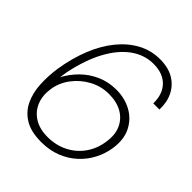

<svg xmlns="http://www.w3.org/2000/svg" viewBox="-200 -837 974 974"><g transform="rotate(45 287.0 -350.0)"><path d="M255 12Q182 12 137.5 -15Q93 -42 71 -88Q49 -134 46 -192Q43 -250 52 -311Q66 -399 95.5 -472.5Q125 -546 168.5 -599.5Q212 -653 266.5 -682.5Q321 -712 385 -712Q445 -712 485 -688Q525 -664 545 -623Q565 -582 563 -529H519Q520 -596 483 -634Q446 -672 378 -672Q314 -672 258.5 -632.5Q203 -593 161.5 -517Q120 -441 97 -330Q95 -321 94 -311.5Q93 -302 91 -289Q114 -332 149.5 -367.5Q185 -403 233 -424.5Q281 -446 338 -446Q399 -446 447.5 -419Q496 -392 520.5 -342Q545 -292 534 -222Q527 -177 505 -134.5Q483 -92 447 -59Q411 -26 363 -7Q315 12 255 12ZM260 -29Q320 -29 368.5 -53.5Q417 -78 448 -121.5Q479 -165 487 -219Q497 -278 478.5 -319Q460 -360 421 -382Q382 -404 327 -404Q271 -404 222.5 -378Q174 -352 141 -308.5Q108 -265 100 -213Q92 -160 109 -118.5Q126 -77 164.5 -53Q203 -29 260 -29Z"/></g></svg>

Font: DM Sans 36pt ExtraLight
Style: Italic
Weight: 250
Italic angle: -10°
Designer: Colophon Foundry, Jonny Pinhorn
Foundry: Colophon Foundry
Version: Version 4.004;gftools[0.9.30]